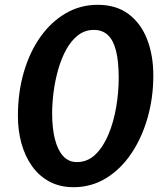

<svg xmlns="http://www.w3.org/2000/svg" viewBox="-20 -771 688 799"><path d="M286 8Q229 8 185.5 -15.5Q142 -39 113 -80Q84 -121 69.2 -174.5Q54.5 -228 54.5 -288Q54.5 -386 79 -470.2Q103.5 -554.5 148.2 -617.5Q193 -680.5 253.8 -715.8Q314.5 -751 386.5 -751Q463 -751 514.5 -712.8Q566 -674.5 592 -608Q618 -541.5 618 -457Q618 -364 594 -280.2Q570 -196.5 526 -131.5Q482 -66.5 421 -29.2Q360 8 286 8ZM300 -96.5Q344.5 -96.5 377.2 -128.2Q410 -160 431.5 -211.8Q453 -263.5 463.5 -325.2Q474 -387 474 -447Q474 -515 463 -559Q452 -603 429.5 -624.5Q407 -646 372.5 -646.5Q334 -647 305 -624.5Q276 -602 255.5 -564.5Q235 -527 222 -481Q209 -435 203 -387.8Q197 -340.5 197 -299.5Q197 -237.5 208.5 -192Q220 -146.5 242.8 -121.5Q265.5 -96.5 300 -96.5Z"/></svg>

Font: Merriweather Sans SemiBold
Style: Italic
Weight: 600
Italic angle: -7.5°
Designer: Eben Sorkin
Foundry: Eben Sorkin
Version: Version 2.001